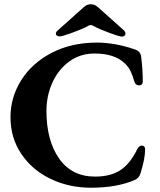

<svg xmlns="http://www.w3.org/2000/svg" viewBox="-20 -863 749 897"><path d="M29 0ZM29 -316Q29 -408 79 -488Q129 -568 221 -616Q313 -664 433 -664Q520 -664 616 -630Q636 -621 639 -601Q647 -541 647 -481Q647 -473 642 -468.5Q637 -464 630 -464Q614 -464 608 -481Q600 -510 590 -530.5Q580 -551 563 -567Q515 -613 422 -613Q355 -613 304 -576Q253 -539 225 -477.5Q197 -416 197 -345Q197 -207 256 -122.5Q315 -38 424 -38Q497 -38 543 -68.5Q589 -99 621 -166Q625 -174 631 -178.5Q637 -183 643 -183Q649 -183 653.5 -178.5Q658 -174 658 -166Q658 -121 636 -52Q632 -40 626 -33.5Q620 -27 609 -22Q526 14 405 14Q302 14 216 -27.5Q130 -69 79.5 -144Q29 -219 29 -316ZM241 -705Q241 -714 249 -720L354 -814Q373 -832 382 -837.5Q391 -843 404 -843Q417 -843 426.5 -837.5Q436 -832 455 -814L559 -721Q566 -714 566 -705Q566 -700 561.5 -696Q557 -692 550 -692Q538 -692 489.5 -710Q441 -728 416 -742Q411 -746 404 -746Q397 -746 392 -742Q369 -729 320 -711Q271 -693 260 -693Q251 -693 246 -696.5Q241 -700 241 -705Z"/></svg>

Font: EB Garamond
Style: Bold
Weight: 700
Designer: Georg Duffner and Octavio Pardo
Foundry: Georg Duffner
Version: Version 1.000; ttfautohint (v1.6)